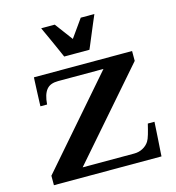

<svg xmlns="http://www.w3.org/2000/svg" viewBox="-132 -1044 1057 1156"><g transform="rotate(-15 397.0 -466.5)"><path d="M398.4 -821.3Q418.5 -849.1 438.7 -877.9Q459 -906.7 477.5 -932.6H562.5Q560.5 -927.7 554 -912.6Q547.4 -897.5 538.8 -877Q530.3 -856.4 520.5 -833.3Q510.7 -810.1 502.2 -789.6Q493.7 -769 487.1 -753.4Q480.5 -737.8 478 -732.4H320.8Q317.4 -740.2 310.3 -756.3Q303.2 -772.5 294.2 -792.7Q285.2 -813 275.1 -835.4Q265.1 -857.9 256.1 -877.4Q247.1 -897 240.2 -911.9Q233.4 -926.8 231 -932.6H315.4ZM744.1 -212.4Q743.7 -204.6 742.7 -188Q741.7 -171.4 740.5 -150.4Q739.3 -129.4 737.8 -106.4Q736.3 -83.5 734.9 -62.5Q733.4 -41.5 732.4 -24.9Q731.4 -8.3 731 0H60.5V-59.1L529.8 -599.1H246.6Q222.7 -599.1 204.8 -592.5Q187 -585.9 175 -571.5Q163.1 -557.1 156 -534.7Q148.9 -512.2 146.5 -480H105Q105 -484.4 105.5 -497.8Q106 -511.2 106.7 -529.8Q107.4 -548.3 108.2 -569.1Q108.9 -589.8 109.9 -608.4Q110.8 -627 111.3 -640.6Q111.8 -654.3 112.3 -658.7H724.1V-597.2L255.4 -59.1H577.1Q606.4 -59.1 630.9 -72.3Q655.3 -85.4 669.4 -107.4Q677.7 -120.1 686 -148.4Q694.3 -176.8 702.6 -212.4Z"/></g></svg>

Font: XB Niloofar
Style: Bold
Weight: 700
Designer: Behnam
Foundry: Irmug
Version: Version 7.201 2008